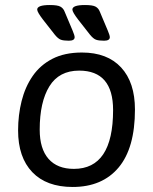

<svg xmlns="http://www.w3.org/2000/svg" viewBox="-20 -738 609 764"><path d="M254 -576Q233 -576 222 -580Q211 -584 198 -600L151 -660Q128 -690 128 -700Q128 -718 178 -718Q209 -718 220.5 -711.5Q232 -705 237 -692L269 -616Q277 -597 277 -590Q277 -576 254 -576ZM394 -576Q373 -576 362 -580Q351 -584 338 -600L291 -660Q268 -690 268 -700Q268 -718 318 -718Q349 -718 360.5 -711.5Q372 -705 377 -692L409 -616Q417 -597 417 -590Q417 -576 394 -576ZM269 6Q165 6 108.5 -53Q52 -112 52 -219Q52 -280 66 -336Q80 -392 110 -435.5Q140 -479 188.5 -504Q237 -529 306 -529Q407 -529 462 -469.5Q517 -410 517 -302Q517 -149 452 -71.5Q387 6 269 6ZM274 -66Q430 -66 430 -300Q430 -457 295 -457Q215 -457 176.5 -394.5Q138 -332 138 -222Q138 -146 173 -106Q208 -66 274 -66Z"/></svg>

Font: Asap
Style: Italic
Weight: 400
Italic angle: -6°
Designer: Pablo Cosgaya
Foundry: Omnibus-Type
Version: Version 3.001; ttfautohint (v1.8.3)